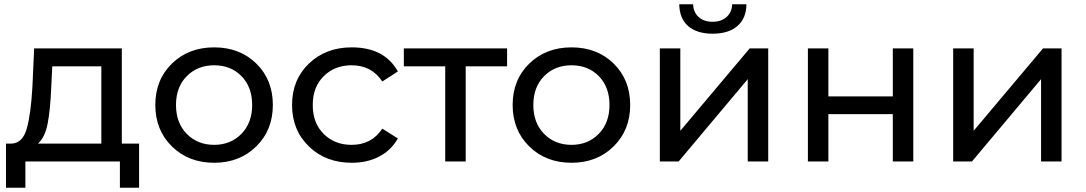

<svg xmlns="http://www.w3.org/2000/svg" viewBox="-20 -757 5089 900"><path d="M551 -530V-84H632V123H542V0H99V123H8V-84H36Q87 -87 106 -156Q125 -225 132 -351L140 -530ZM225 -446 220 -344Q216 -244 203.5 -178.5Q191 -113 158 -84H455V-446Z M984 6Q864 6 786 -70.5Q708 -147 708 -265Q708 -383 786 -459Q864 -535 984 -535Q1104 -535 1181.5 -459Q1259 -383 1259 -265Q1259 -147 1181 -70.5Q1103 6 984 6ZM984 -78Q1061 -78 1111.5 -129.5Q1162 -181 1162 -265Q1162 -349 1112 -400Q1062 -451 984 -451Q906 -451 855.5 -400Q805 -349 805 -265Q805 -181 855.5 -129.5Q906 -78 984 -78Z M1629 6Q1507 6 1428 -70.5Q1349 -147 1349 -265Q1349 -383 1428 -459Q1507 -535 1629 -535Q1782 -535 1845 -422L1772 -375Q1722 -451 1628 -451Q1549 -451 1497.5 -400Q1446 -349 1446 -265Q1446 -180 1497.5 -129Q1549 -78 1628 -78Q1722 -78 1772 -154L1845 -108Q1814 -53 1758 -23.5Q1702 6 1629 6Z M1873 -530H2357V-446H2163V0H2067V-446H1873Z M2659 6Q2539 6 2461 -70.5Q2383 -147 2383 -265Q2383 -383 2461 -459Q2539 -535 2659 -535Q2779 -535 2856.5 -459Q2934 -383 2934 -265Q2934 -147 2856 -70.5Q2778 6 2659 6ZM2659 -78Q2736 -78 2786.5 -129.5Q2837 -181 2837 -265Q2837 -349 2787 -400Q2737 -451 2659 -451Q2581 -451 2530.5 -400Q2480 -349 2480 -265Q2480 -181 2530.5 -129.5Q2581 -78 2659 -78Z M3321 -599Q3247 -599 3206 -634.5Q3165 -670 3164 -737H3229Q3230 -700 3254.5 -677.5Q3279 -655 3320 -655Q3361 -655 3386 -677.5Q3411 -700 3412 -737H3479Q3478 -670 3436 -634.5Q3394 -599 3321 -599ZM3161 0H3073V-530H3169V-144L3494 -530H3581V0H3485V-386Z M3863 0H3767V-530H3863V-305H4165V-530H4261V0H4165V-222H3863Z M4536 0H4448V-530H4544V-144L4869 -530H4956V0H4860V-386Z"/></svg>

Font: false
Style: Regular
Weight: 500
Designer: Julieta Ulanovsky
Foundry: Julieta Ulanovsky
Version: Version 7.222;hotconv 1.0.109;makeotfexe 2.5.65596